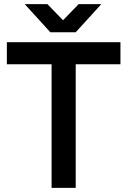

<svg xmlns="http://www.w3.org/2000/svg" viewBox="-20 -903 612 923"><path d="M228 0V-594H13V-700H559V-594H344V0ZM230 -748V-751L358 -883H467L344 -748ZM222 -748 99 -883H208L336 -751V-748Z"/></svg>

Font: Figtree Light SemiBold
Style: Regular
Weight: 600
Version: Version 2.002